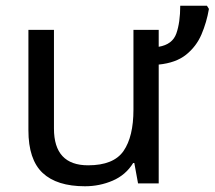

<svg xmlns="http://www.w3.org/2000/svg" viewBox="-20 -639 748 669"><path d="M701 -619 708 -608Q700 -561 682 -519Q664 -477 628.5 -448.5Q593 -420 533 -414V0H461L448 -71H444Q418 -29 372.5 -9.5Q327 10 276 10Q178 10 128.5 -36.5Q79 -83 79 -185V-535H168V-191Q168 -63 287 -63Q376 -63 410.5 -113Q445 -163 445 -257V-535H533V-476Q581 -484 594.5 -522.5Q608 -561 608 -619Z"/></svg>

Font: Noto Sans
Style: Regular
Weight: 400
Designer: Monotype Design Team
Foundry: Monotype Imaging Inc.
Version: Version 1.902